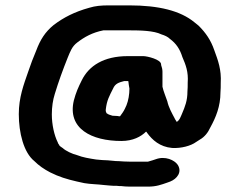

<svg xmlns="http://www.w3.org/2000/svg" viewBox="-20 -610 892 715"><path d="M378 -188C377 -188 377 -187 377 -188C375 -192 373 -196 374 -203C378 -237 387 -252 401 -280C409 -299 423 -303 442 -308H457C458 -307 458 -308 458 -307C459 -299 460 -290 462 -280C462 -259 458 -235 451 -218L445 -205C441 -196 433 -185 427 -177C424 -177 421 -177 418 -178L400 -179H399C393 -181 381 -184 378 -188ZM514 -401H456C365 -401 311 -364 285 -312C271 -284 263 -266 255 -236C230 -131 321 -85 432 -85C475 -85 505 -101 524 -120C526 -118 527 -117 528 -115C547 -89 575 -63 621 -59C655 -57 691 -67 710 -81L724 -90C742 -100 755 -117 763 -135C784 -173 801 -214 801 -266C802 -277 802 -289 802 -301C805 -350 792 -385 778 -423C765 -461 746 -488 720 -514L704 -527C652 -570 571 -590 461 -590H386C356 -590 335 -588 312 -581C258 -566 217 -545 180 -517C148 -491 130 -462 115 -422C105 -399 93 -367 85 -343C68 -294 50 -247 50 -185C50 -116 68 -42 108 -10C125 7 144 20 167 32L191 43C222 56 256 64 294 72C317 76 343 76 367 79L389 81C398 82 406 82 415 82C421 83 427 83 432 83C440 84 451 85 464 85H531C562 85 580 78 603 70L614 66C639 56 659 31 642 4C630 -14 595 -30 560 -17L548 -13C539 -10 538 -10 531 -8H464C445 -8 438 -9 421 -10C415 -10 409 -10 403 -11L381 -13C373 -14 366 -13 360 -14L338 -16C312 -20 288 -24 268 -32C248 -37 225 -48 213 -59C210 -61 200 -67 200 -71C198 -73 196 -76 195 -80C182 -106 173 -146 173 -184C173 -212 177 -238 184 -260C198 -306 214 -350 232 -395C242 -419 248 -437 268 -452C294 -472 324 -489 365 -497H461C502 -497 553 -496 581 -482C594 -478 605 -473 613 -465C636 -448 650 -427 659 -398C672 -368 682 -342 679 -302C679 -291 679 -279 678 -269C678 -235 669 -213 658 -187C653 -176 649 -162 638 -156C636 -161 633 -163 630 -170C620 -189 608 -210 603 -233C597 -251 589 -269 585 -287V-343C585 -351 583 -360 580 -368V-370C580 -389 527 -401 514 -401Z"/></svg>

Font: Blanket
Style: Sik
Weight: 700
Foundry: Cannot Into Space Fonts
Version: Version 0.9